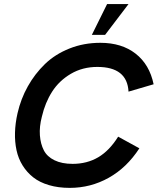

<svg xmlns="http://www.w3.org/2000/svg" viewBox="-20 -911 773 941"><path d="M430.2 -740.2 504.9 -891.1H609.9L495.1 -740.2ZM321.8 9.8Q265.6 9.8 220 -3.7Q174.3 -17.1 143.1 -41.7Q111.8 -66.4 90.8 -100.1Q69.8 -133.8 61 -174.6Q52.2 -215.3 53.5 -261Q54.7 -306.6 65.9 -356Q82 -426.3 116.2 -487.5Q150.4 -548.8 200.4 -597.2Q250.5 -645.5 320.6 -673.3Q390.6 -701.2 472.2 -701.2Q576.7 -701.2 644.8 -647.9Q712.9 -594.7 732.9 -498L609.9 -461.9Q603.5 -583 457 -583Q384.8 -583 327.4 -549.3Q270 -515.6 235.6 -461.9Q201.2 -408.2 185.1 -338.9Q172.4 -290 175.5 -247.8Q178.7 -205.6 194.8 -174.3Q210.9 -143.1 247.1 -125.5Q283.2 -107.9 335.9 -107.9Q406.2 -107.9 461.2 -140.1Q516.1 -172.4 559.1 -241.2L663.1 -184.1Q601.1 -88.9 512.7 -39.6Q424.3 9.8 321.8 9.8Z"/></svg>

Font: HK Grotesk Legacy
Style: Bold Italic
Weight: 700
Italic angle: -13°
Designer: Alfredo Marco Pradil
Foundry: Hanken Design Co.
Version: Version 2.022;PS 002.022;hotconv 1.0.88;makeotf.lib2.5.64775